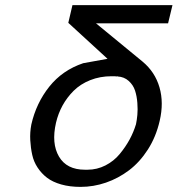

<svg xmlns="http://www.w3.org/2000/svg" viewBox="-20 -712 692 748"><path d="M438 -414.1V-415Q437.5 -415 436 -414.6Q434.6 -414.1 434.1 -414.1Q432.6 -414.1 430.2 -414.6Q427.7 -415 426.8 -415H415Q369.6 -415 331.3 -399.7Q293 -384.3 266.8 -358.2Q240.7 -332 223.6 -300.8Q206.5 -269.5 198.2 -233.9Q179.7 -153.3 209.7 -102.1Q239.7 -50.8 311 -50.8H320.8Q357.9 -50.8 390.9 -67.6Q423.8 -84.5 446.5 -112.1Q469.2 -139.6 484.9 -168.5Q500.5 -197.3 509.8 -228Q513.2 -244.1 515.1 -264.4Q517.1 -284.7 515.1 -311Q513.2 -337.4 506.1 -359.1Q499 -380.9 481.4 -396.7Q463.9 -412.6 438 -414.1ZM246.1 -623 262.2 -691.9H651.9L634.8 -621.1H354L535.2 -472.2Q584 -431.6 601.3 -371.8Q618.7 -312 602.1 -241.2Q587.9 -179.2 556.2 -129.6Q524.4 -80.1 482.7 -48.6Q440.9 -17.1 392.6 -0.5Q344.2 16.1 293.9 16.1Q252 16.1 218.5 6.6Q185.1 -2.9 163.3 -19.5Q141.6 -36.1 126.5 -59.1Q111.3 -82 105.5 -108.9Q99.6 -135.7 97.9 -166Q96.2 -196.3 102.1 -227.1Q121.1 -310.5 172.1 -374.5Q223.1 -438.5 304.2 -465.8L398.9 -482.9Z"/></svg>

Font: Perun
Style: Italic
Weight: 400
Italic angle: -12°
Foundry: Stefan Peev, Context Ltd
Version: Version 001.000